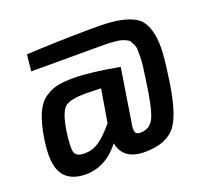

<svg xmlns="http://www.w3.org/2000/svg" viewBox="-116 -794 1020 946"><g transform="rotate(-20 394.5 -320.5)"><path d="M101 -557 110 -643Q258 -651 434 -653Q508 -654 555 -650Q602 -646 642 -632.5Q682 -619 701.5 -597Q721 -575 732 -536.5Q743 -498 742 -446.5Q741 -395 730 -320Q706 -125 657.5 -58.5Q609 8 493 8Q379 8 362 -85Q287 12 181 12Q96 12 61.5 -44Q27 -100 49 -231Q61 -303 81 -349Q101 -395 133 -417.5Q165 -440 198.5 -447.5Q232 -455 284 -455Q372 -455 523 -427L476 -130Q474 -108 480 -98.5Q486 -89 504 -89Q556 -89 577.5 -138Q599 -187 618 -328Q623 -364 626.5 -389.5Q630 -415 630 -438.5Q630 -462 630 -477Q630 -492 623.5 -506Q617 -520 612 -527.5Q607 -535 592 -541.5Q577 -548 566 -550.5Q555 -553 529.5 -555Q504 -557 485.5 -557Q467 -557 431 -557ZM396 -361 319 -363Q233 -363 206 -339.5Q179 -316 164 -224Q151 -133 160.5 -110Q170 -87 211 -87Q252 -87 286.5 -110Q321 -133 367 -188Z"/></g></svg>

Font: Exo 2.0 Semi Bold
Style: Italic
Weight: 600
Italic angle: -8°
Designer: Natanael Gama
Version: Version 1.001;PS 001.001;hotconv 1.0.70;makeotf.lib2.5.58329